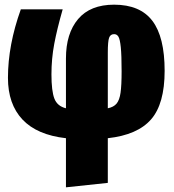

<svg xmlns="http://www.w3.org/2000/svg" viewBox="-20 -574 744 821"><path d="M441 17V208L262 227V17Q138 3 76 -63Q14 -129 14 -241Q14 -381 69 -534H248Q224 -450 212 -386.5Q200 -323 200 -256Q200 -185 212.5 -152.5Q225 -120 262 -111V-324Q262 -431 314 -492.5Q366 -554 468 -554Q579 -554 631.5 -485Q684 -416 684 -271Q684 -130 626 -63.5Q568 3 441 17ZM500 -269Q500 -338 496.5 -372Q493 -406 486.5 -417Q480 -428 468 -428Q452 -428 446.5 -412.5Q441 -397 441 -349V-111Q466 -116 478.5 -131Q491 -146 495.5 -177.5Q500 -209 500 -269Z"/></svg>

Font: Fira Sans Condensed Black
Style: Regular
Weight: 900
Width: 3
Designer: Carrois Corporate & Edenspiekermann AG
Foundry: Carrois Corporate GbR & Edenspiekermann AG
Version: Version 4.203